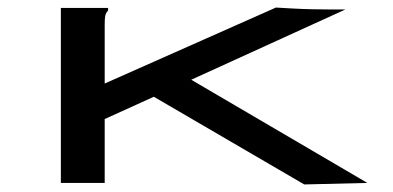

<svg xmlns="http://www.w3.org/2000/svg" viewBox="-20 -484 1040 508"><path d="M387 -228 257 -169V0H141V-463H266V-456Q260 -450 258.5 -442.5Q257 -435 257 -419V-263L710 -464Q727 -463 754 -461.5Q781 -460 807.5 -459.5Q834 -459 851 -459H894L486 -273L952 0L785 4Z"/></svg>

Font: Inconsolata UltraExpanded SemiBold
Style: Regular
Weight: 600
Width: 9
Monospace: yes
Designer: Raph Levien, Cyreal, Brenton Simpson
Foundry: Raph Levien, Cyreal, Google
Version: Version 3.001; ttfautohint (v1.8.2.53-6de2)